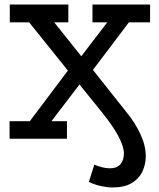

<svg xmlns="http://www.w3.org/2000/svg" viewBox="-20 -609 700 843"><path d="M475 214Q452 214 425.5 208.5Q399 203 370 190L394 114Q433 130 462 130Q493 130 508.5 112.5Q524 95 524 65Q524 34 499.5 -11.5Q475 -57 430 -113L329 -238L206 -77H274V0H22V-77H111L278 -299L108 -511H23V-589H280V-511H218L337 -362L451 -511H386V-589H639V-511H546L388 -302L538 -113Q574 -69 597 -19Q620 31 620 77Q620 113 605 144.5Q590 176 558 195Q526 214 475 214Z"/></svg>

Font: Podkova Medium
Style: Regular
Weight: 500
Designer: Ilya Yudin
Foundry: Cyreal (www.cyreal.org)
Version: Version 2.103